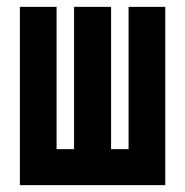

<svg xmlns="http://www.w3.org/2000/svg" viewBox="-20 -540 540 560"><path d="M38 0V-520H145V-105H196V-520H304V-105H355V-520H462V0Z"/></svg>

Font: Iosevka Curly Extrabold
Style: Regular
Weight: 800
Monospace: yes
Designer: Belleve Invis
Foundry: Belleve Invis
Version: Version 22.1.2; ttfautohint (v1.8.4)